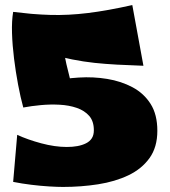

<svg xmlns="http://www.w3.org/2000/svg" viewBox="-20 -727 674 759"><path d="M229 12Q207 12 174 10Q141 8 104 3.5Q67 -1 32 -8L48 -194Q89 -175 143 -160.5Q197 -146 244 -146Q267 -146 286 -149.5Q305 -153 320 -160.5Q335 -168 343 -180.5Q351 -193 351 -212Q351 -248 332.5 -269Q314 -290 283.5 -300.5Q253 -311 216 -313Q179 -315 141.5 -311.5Q104 -308 72 -302L185 -406Q235 -417 292 -420.5Q349 -424 404 -415Q459 -406 504 -382Q549 -358 575.5 -316Q602 -274 602 -210Q602 -145 571 -102Q540 -59 487.5 -34Q435 -9 368 1.5Q301 12 229 12ZM72 -302Q61 -342 51.5 -392.5Q42 -443 35.5 -495.5Q29 -548 27.5 -596Q26 -644 32 -680L228 -659Q226 -623 227 -591.5Q228 -560 232 -531Q236 -502 242.5 -473.5Q249 -445 257 -414.5Q265 -384 274 -349ZM547 -467Q489 -469 442.5 -471.5Q396 -474 353.5 -478.5Q311 -483 265.5 -492Q220 -501 163.5 -517Q107 -533 32 -558V-680Q109 -670 179.5 -668Q250 -666 327.5 -675.5Q405 -685 503 -707Z"/></svg>

Font: Marhey
Style: Bold
Weight: 700
Designer: Nur Syamsi & Bustanul Arifin
Foundry: Namelatype
Version: Version 1.000